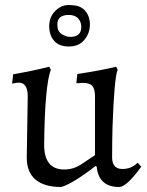

<svg xmlns="http://www.w3.org/2000/svg" viewBox="-20 -728 581 760"><path d="M356 -346.2Q356 -376 345.2 -388.2Q334 -400.4 306.2 -399.9L292 -398.9H282.2L286.1 -435.1Q380.4 -449.2 439.9 -463.9L445.8 -452.1Q432.1 -420.4 425.3 -222.7Q423.8 -165 423.8 -105Q423.8 -59.1 464.8 -59.1Q500 -59.1 524.9 -84L539.1 -67.9Q480.5 12.2 452.1 12.2Q370.1 12.2 362.8 -68.8L357.9 -70.8Q310.1 -33.2 271.5 -10.7Q232.9 11.7 219.2 12.2Q154.3 11.7 120.1 -17.6Q85.9 -46.9 85.9 -104L89.8 -347.2Q89.8 -401.4 53.2 -400.9Q45.4 -400.9 27.8 -397L32.2 -434.1Q109.9 -447.3 174.8 -463.9L181.2 -452.1Q157.2 -387.7 154.8 -154.8Q154.8 -56.6 234.9 -57.1Q270 -57.1 300.3 -76.7Q330.6 -96.2 356 -113.8ZM250.5 -708Q279.8 -708 294.4 -701.7Q320.8 -690.4 331.5 -660.2Q335.9 -646 335.9 -631.8Q335.9 -596.7 314 -570.3Q292 -543.9 252.9 -543.9Q213.9 -543.9 194.3 -566.4Q174.8 -588.9 174.8 -624.5Q174.8 -660.2 198.2 -684.1Q221.7 -708 250.5 -708ZM257.8 -582Q301.8 -582 301.8 -621.1Q301.8 -641.6 289.1 -655.3Q276.4 -668.9 252.4 -668.9Q206.1 -668.9 207 -629.9Q207 -603.5 224.6 -592.8Q242.2 -582 257.8 -582Z"/></svg>

Font: Alegreya-Regular
Style: Regular
Weight: 400
Designer: Juan Pablo del Peral
Foundry: Juan Pablo del Peral
Version: Version 1.003